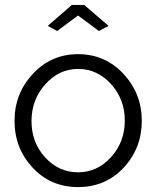

<svg xmlns="http://www.w3.org/2000/svg" viewBox="-20 -750 635 780"><path d="M212 -624 174 -645 272 -730H322L421 -645L382 -624L297 -687ZM297 10Q186 10 112.5 -69Q39 -148 39 -259Q39 -370 113.5 -450Q188 -530 297 -530Q407 -530 481.5 -450Q556 -370 556 -259Q556 -148 482.5 -69Q409 10 297 10ZM297 -470Q220 -470 164 -407.5Q108 -345 108 -258Q108 -171 163.5 -110.5Q219 -50 297 -50Q375 -50 431 -111.5Q487 -173 487 -260Q487 -347 431 -408.5Q375 -470 297 -470Z"/></svg>

Font: Raleway
Style: Regular
Weight: 400
Designer: Matt McInerney, Pablo Impallari, Rodrigo Fuenzalida
Foundry: Matt McInerney, Pablo Impallari, Rodrigo Fuenzalida
Version: Version 1.000;PS 001.001;hotconv 1.0.56; ttfautohint (v1.5)